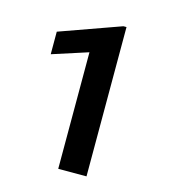

<svg xmlns="http://www.w3.org/2000/svg" viewBox="-107 -799 787 885"><g transform="rotate(15 286.5 -356.0)"><path d="M387.3 -712.5V0H252.4V-556.1L82.3 -501.1V-608.7L372.6 -712.5Z"/></g></svg>

Font: Vazirmatn
Style: Regular
Weight: 400
Designer: Saber Rastikerdar
Foundry: Saber Rastikerdar
Version: Version 33.003;September 2, 2022;FontCreator 14.0.0.2862 64-